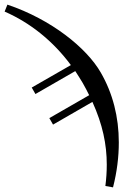

<svg xmlns="http://www.w3.org/2000/svg" viewBox="-26 -593 574 829"><path d="M-6 -543C104 -495 203 -416 280 -312L111 -215L127 -187L299 -286C310 -269 321 -252 331 -235C341 -217 351 -199 359 -182L187 -83L203 -55L373 -153C417 -56 435 30 435 118C435 148 433 179 429 210L462 216C479 149 487 85 487 22C487 -88 461 -190 409 -280C348 -386 196 -509 6 -573Z"/></svg>

Font: XITS Math
Style: Regular
Weight: 400
Designer: MicroPress Inc., with final additions and corrections provided by Coen Hoffman, Elsevier (retired)
Version: Version 1.108